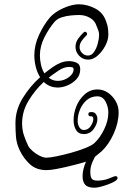

<svg xmlns="http://www.w3.org/2000/svg" viewBox="-20 -726 608 895"><path d="M197 67Q150 67 120.5 40.5Q91 14 72 -25Q57 -57 54.5 -87.5Q52 -118 52 -152Q52 -214 86 -269Q120 -324 167 -366Q153 -388 146.5 -415.5Q140 -443 140 -468Q140 -516 162 -563.5Q184 -611 213 -645Q228 -662 252 -676Q276 -690 301.5 -698Q327 -706 348 -706Q387 -706 425.5 -685.5Q464 -665 477 -619Q482 -606 483.5 -592Q485 -578 485 -564Q485 -540 471 -513Q457 -486 435.5 -467Q414 -448 391 -448Q366 -448 349 -466Q332 -484 332 -507Q332 -529 345 -546.5Q358 -564 370 -575Q373 -578 376 -578Q382 -578 385 -572Q388 -566 383 -561Q370 -549 360.5 -535Q351 -521 351 -506Q351 -491 362.5 -479Q374 -467 390 -467Q407 -467 418.5 -484Q430 -501 436 -524Q442 -547 442 -564Q442 -575 438 -585Q434 -595 430 -605Q423 -629 400 -642.5Q377 -656 349 -656Q333 -656 311 -654Q289 -652 268.5 -645.5Q248 -639 235 -625Q209 -595 187.5 -553Q166 -511 166 -468Q166 -447 171 -424.5Q176 -402 187 -384Q197 -392 207 -399.5Q217 -407 227 -414Q241 -424 260.5 -432.5Q280 -441 302 -441Q321 -441 337.5 -433.5Q354 -426 354 -403Q354 -376 336.5 -357Q319 -338 295 -328Q271 -318 250 -318Q229 -318 212.5 -325Q196 -332 184 -344Q143 -306 113 -256.5Q83 -207 83 -151Q83 -122 91 -97Q99 -72 112 -45Q118 -34 133 -21Q148 -8 165.5 0.5Q183 9 196 9Q212 9 244 2.5Q276 -4 312 -14Q348 -24 378 -36Q408 -48 420 -59Q446 -83 465.5 -123Q485 -163 485 -202Q485 -228 472 -252.5Q459 -277 434 -277Q405 -277 384.5 -259.5Q364 -242 353 -215.5Q342 -189 342 -162Q342 -145 350 -132.5Q358 -120 371 -120Q391 -120 403 -138.5Q415 -157 415 -171Q415 -185 403 -184H401Q392 -184 392 -194Q392 -202 399 -203Q417 -206 425.5 -196Q434 -186 434 -171Q434 -149 417 -125Q400 -101 371 -101Q346 -101 334.5 -120Q323 -139 323 -167Q323 -198 336 -230.5Q349 -263 374.5 -286Q400 -309 435 -309Q461 -309 483 -294Q505 -279 519 -255Q533 -231 533 -203Q533 -154 510 -103Q487 -52 454 -21Q438 -8 423 4.5Q408 17 390 25Q378 29 352.5 36Q327 43 297.5 50Q268 57 241 62Q214 67 197 67ZM250 -349Q277 -349 300 -365.5Q323 -382 323 -403Q323 -411 316 -412.5Q309 -414 302 -414Q278 -414 251.5 -396Q225 -378 207 -364Q225 -349 250 -349ZM421 149Q390 149 377.5 135.5Q365 122 365 96Q365 71 374.5 44Q384 17 398.5 -2Q413 -21 428 -21L437 -19Q420 7 410.5 30Q401 53 401 74Q401 96 407 106Q413 116 435 116Q443 116 458 114Q473 112 488 106Q502 100 509 97.5Q516 95 517 95Q528 95 528 104Q528 118 480 135Q460 142 445 145.5Q430 149 421 149Z"/></svg>

Font: Ruge Boogie
Style: Regular
Weight: 400
Designer: Robert E. Leuschke
Foundry: Robert E. Leuschke
Version: Version 1.010; ttfautohint (v1.8.3)